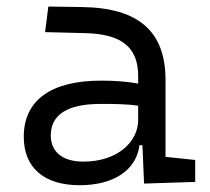

<svg xmlns="http://www.w3.org/2000/svg" viewBox="-20 -542 626 572"><path d="M409.2 4.9 561.5 0V-65.4L473.1 -74.7V-303.7C473.1 -447.3 394.5 -518.6 224.6 -521L124 -522.5L114.3 -446.3L231 -443.4C339.8 -441.4 391.6 -403.3 391.6 -315.9V-293C360.4 -298.8 323.2 -301.8 281.7 -301.8C132.3 -301.8 50.8 -243.7 50.8 -134.3C50.8 -42.5 111.3 9.8 217.3 9.8C316.4 9.8 385.7 -33.2 395.5 -109.4H404.3ZM391.6 -227.1V-184.1C391.6 -120.1 330.6 -60.5 228.5 -60.5C167 -60.5 131.3 -88.9 131.3 -138.7C131.3 -200.7 181.6 -232.4 279.3 -232.4C316.9 -232.4 356 -232.4 391.6 -227.1Z"/></svg>

Font: Cascadia Mono PL SemiLight
Style: Regular
Weight: 350
Monospace: yes
Designer: Aaron Bell
Foundry: Saja Typeworks
Version: Version 2404.023